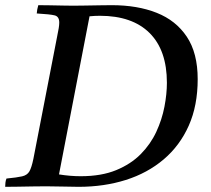

<svg xmlns="http://www.w3.org/2000/svg" viewBox="-32 -721 815 742"><path d="M-12 1Q-12 -6 -11 -15Q-10 -24 -7 -31Q34 -35 53.5 -39.5Q73 -44 81.5 -58.5Q90 -73 97 -107L189 -581Q193 -600 195 -612.5Q197 -625 197 -634Q197 -657 179.5 -661.5Q162 -666 110 -669Q111 -684 116 -701Q134 -701 160.5 -700.5Q187 -700 212.5 -699.5Q238 -699 251 -699Q265 -699 295 -699.5Q325 -700 355 -700.5Q385 -701 400 -701Q499 -701 573.5 -671.5Q648 -642 690 -579Q732 -516 732 -415Q732 -313 697.5 -235.5Q663 -158 600.5 -105Q538 -52 454 -25.5Q370 1 272 1Q248 1 213 0Q178 -1 146 -1Q124 -1 94.5 -0.5Q65 0 36.5 0.5Q8 1 -12 1ZM196 -47Q239 -40 280 -40Q360 -40 417 -63.5Q474 -87 512 -125.5Q550 -164 572 -211.5Q594 -259 603.5 -308.5Q613 -358 613 -401Q613 -527 546 -593.5Q479 -660 354 -660Q334 -660 314 -658Z"/></svg>

Font: Tiro Devanagari Marathi
Style: Italic
Weight: 400
Italic angle: -11°
Designer: Devanagari: John Hudson & Fiona Ross, assisted by Paul Hanslow. Latin: John Hudson with Paul Hanslow, assisted by Kaja S
Foundry: Tiro Typeworks Ltd.
Version: Version 1.52